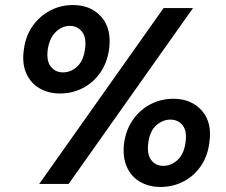

<svg xmlns="http://www.w3.org/2000/svg" viewBox="-20 -732 899 764"><path d="M219 -360Q172 -360 136.5 -381Q101 -402 84 -441.5Q67 -481 75 -535Q82 -590 110.5 -629.5Q139 -669 180.5 -690.5Q222 -712 270 -712Q342 -712 383.5 -664.5Q425 -617 414 -535Q406 -481 378 -441.5Q350 -402 308.5 -381Q267 -360 219 -360ZM136 0 631 -700H748L253 0ZM231 -444Q262 -444 287 -467Q312 -490 318 -535Q325 -581 307 -605Q289 -629 258 -629Q227 -629 202 -605Q177 -581 170 -535Q164 -490 182 -467Q200 -444 231 -444ZM619 12Q572 12 536.5 -9Q501 -30 484 -69.5Q467 -109 474 -164Q482 -218 510.5 -257.5Q539 -297 580.5 -318Q622 -339 670 -339Q741 -339 783 -292Q825 -245 813 -164Q806 -109 778 -69.5Q750 -30 708.5 -9Q667 12 619 12ZM630 -72Q661 -72 686.5 -95.5Q712 -119 718 -164Q725 -210 707 -233Q689 -256 658 -256Q627 -256 601.5 -233Q576 -210 570 -164Q564 -119 581.5 -95.5Q599 -72 630 -72Z"/></svg>

Font: Host Grotesk SemiBold
Style: Italic
Weight: 600
Italic angle: -8°
Designer: Doğukan Karapınar based on Poppins by Indian Type Foundry, Jonny Pinhorn
Foundry: Element Type
Version: Version 1.001; ttfautohint (v1.8.4.7-5d5b)